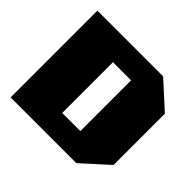

<svg xmlns="http://www.w3.org/2000/svg" viewBox="-170 -945 1153 1153"><g transform="rotate(45 406.5 -368.5)"><path d="M50 0V-737H608L774 -586V-150L608 0ZM335 -153H489V-584H335Z"/></g></svg>

Font: Tomorrow ExtraBold
Style: Regular
Weight: 800
Designer: Tony de Marco, Monica Rizzolli
Foundry: Just in Type
Version: Version 2.002